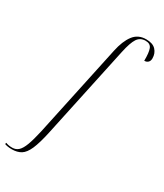

<svg xmlns="http://www.w3.org/2000/svg" viewBox="-378 -861 1016 1193"><g transform="rotate(30 130.5 -265.0)"><path d="M-82 240Q-111 240 -133 232L-130 222Q-112 230 -84 230Q-58 230 -40 213.5Q-22 197 -7.5 158Q7 119 22 52L163 -608Q179 -684 211.5 -727Q244 -770 302 -770Q349 -770 371.5 -746Q394 -722 394 -686Q394 -668 384 -658Q374 -648 357 -648Q358 -707 347.5 -733.5Q337 -760 303 -760Q265 -760 245 -730Q225 -700 209 -625L68 35Q50 118 30.5 162.5Q11 207 -15.5 223.5Q-42 240 -82 240Z"/></g></svg>

Font: Noto Serif Display SemiCondensed ExtraLight
Style: Italic
Weight: 200
Width: 4
Italic angle: -12°
Designer: Monotype Design Team
Foundry: Monotype Imaging Inc.
Version: Version 2.009